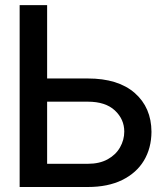

<svg xmlns="http://www.w3.org/2000/svg" viewBox="-20 -748 651 768"><path d="M585.9 -220.7Q585.4 -155.3 555.7 -105.7Q525.9 -56.2 469 -28.1Q412.1 0 331.1 0H58.6V-727.5H168.5V-434.1H331.1Q452.6 -434.1 519 -376Q585.4 -317.9 585.9 -220.7ZM331.1 -92.8Q377.9 -92.8 410.6 -110.8Q443.4 -128.9 460.2 -158.7Q477.1 -188.5 477.1 -221.7Q477.1 -271 439.5 -306.2Q401.9 -341.3 331.1 -341.3H168.5V-92.8Z"/></svg>

Font: Inter Tight Medium
Style: Regular
Weight: 500
Designer: Rasmus Andersson
Foundry: rsms
Version: Version 3.004; ttfautohint (v1.8.4.7-5d5b)